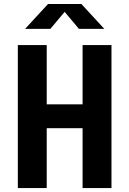

<svg xmlns="http://www.w3.org/2000/svg" viewBox="-20 -960 660 980"><path d="M218.5 0V-305.5H401.5V0H549V-730H401.5V-427.5H218.5V-730H71V0ZM108 -812.5H237L310 -899.5L383 -812.5H512.5L395.5 -939.5H225Z"/></svg>

Font: Monaspace Neon
Style: Bold
Weight: 700
Designer: Riley Cran & the Lettermatic Team
Foundry: Lettermatic
Version: Version 1.200 (Monaspace Neon)